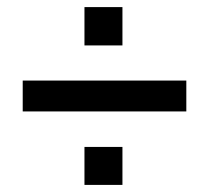

<svg xmlns="http://www.w3.org/2000/svg" viewBox="-20 -556 589 541"><path d="M44 -242V-329H505V-242ZM218 -35V-142H325V-35ZM218 -428V-536H325V-428Z"/></svg>

Font: Nunito Sans 7pt SemiCondensed
Style: Bold
Weight: 700
Width: 4
Designer: Vernon Adams
Foundry: Vernon Adams
Version: Version 3.101;gftools[0.9.27]